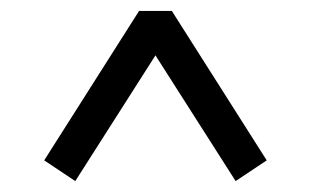

<svg xmlns="http://www.w3.org/2000/svg" viewBox="-20 -525 570 352"><path d="M61 -231 235 -505H295L469 -231L412 -193L243 -458H287L118 -193Z"/></svg>

Font: Source Serif 4 36pt
Style: Bold
Weight: 700
Designer: Frank Grießhammer
Foundry: Adobe Systems Incorporated
Version: Version 4.004;hotconv 1.0.116;makeotfexe 2.5.65601